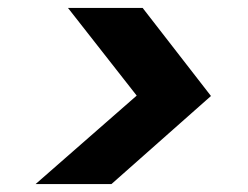

<svg xmlns="http://www.w3.org/2000/svg" viewBox="-20 -593 628 486"><path d="M70 -127 326 -351 152 -573H341L514 -350L262 -127Z"/></svg>

Font: DM Sans 24pt Black
Style: Italic
Weight: 900
Italic angle: -10°
Designer: Colophon Foundry, Jonny Pinhorn
Foundry: Colophon Foundry
Version: Version 4.004;gftools[0.9.30]